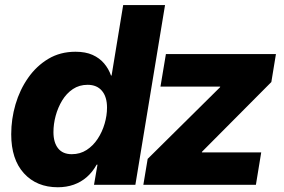

<svg xmlns="http://www.w3.org/2000/svg" viewBox="-20 -748 1151 777"><path d="M213.9 9.8Q128.4 9.8 76.9 -46.6Q25.4 -103 25.4 -204.6Q25.4 -266.1 42.7 -325.4Q60.1 -384.8 93.8 -432.9Q127.4 -481 175.5 -509.8Q223.6 -538.6 285.6 -538.6Q326.2 -538.6 354.5 -525.9Q382.8 -513.2 401.4 -491.2Q419.9 -469.2 429.2 -442.4H431.6L478.5 -727.5H647.9L527.8 0H360.4L374.5 -81.5H371.1Q354.5 -51.8 331.3 -31.5Q308.1 -11.2 278.6 -0.7Q249 9.8 213.9 9.8ZM270.5 -124Q304.2 -124 330.6 -141.1Q356.9 -158.2 375.2 -186Q393.6 -213.9 403.3 -247.1Q413.1 -280.3 413.1 -312.5Q413.1 -356 392.6 -380.4Q372.1 -404.8 334.5 -404.8Q300.8 -404.8 274.9 -387.5Q249 -370.1 231.7 -341.6Q214.4 -313 205.3 -279.5Q196.3 -246.1 196.3 -213.4Q196.3 -171.4 215.1 -147.7Q233.9 -124 270.5 -124ZM560.1 0 577.6 -105 870.6 -395 871.1 -397.5H629.4L651.4 -529.3H1096.7L1078.1 -416L797.4 -133.8L796.9 -131.3H1037.1L1015.6 0Z"/></svg>

Font: Inter 24pt ExtraBold
Style: Italic
Weight: 800
Italic angle: -9.3988°
Designer: Rasmus Andersson
Foundry: rsms
Version: Version 4.001;git-66647c0bb